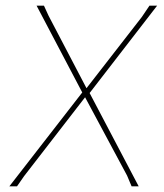

<svg xmlns="http://www.w3.org/2000/svg" viewBox="-20 -657 579 677"><path d="M534 -637 296 -329 469 0H444L428 -38L280 -314L65 -36L40 0H13L270 -331L109 -637H135L151 -602L285 -346L480 -597L507 -637Z"/></svg>

Font: Alegreya Sans SC Thin
Style: Italic
Weight: 100
Italic angle: -7°
Designer: Juan Pablo del Peral
Foundry: Huerta Tipografica
Version: Version 2.007